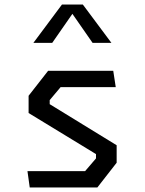

<svg xmlns="http://www.w3.org/2000/svg" viewBox="-20 -826 640 846"><path d="M111 0 101 -72H355L403 -128V-147L106 -328V-404L192 -514H479L490 -442H247L199 -385V-367L494 -186V-109L409 0ZM127 -637 253 -806H345L471 -637H388L299 -765L210 -637Z"/></svg>

Font: Moralerspace Krypton JPDOC
Style: Regular
Weight: 400
Version: v0.0.6; ttfautohint (v1.8.4.7-5d5b-dirty) -l 6 -r 45 -G 200 